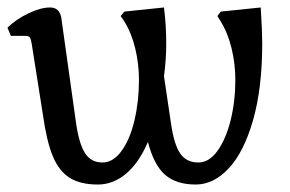

<svg xmlns="http://www.w3.org/2000/svg" viewBox="-20 -481 776 514"><path d="M95 -173 65 -363Q63 -376 60 -380.5Q57 -385 48 -385H9L0 -407Q24 -430 56.5 -445.5Q89 -461 114 -461Q139 -461 144 -434L184 -149Q192 -95 208 -70.5Q224 -46 254 -46Q283 -46 305.5 -77Q328 -108 340 -159Q352 -210 352 -267Q352 -310 342 -351.5Q332 -393 312 -425L303 -438L313 -450L419 -461Q425 -413 425 -365Q425 -321 419 -277L438 -149Q446 -94 462.5 -70Q479 -46 511 -46Q540 -46 562.5 -77.5Q585 -109 597.5 -159.5Q610 -210 610 -267Q610 -310 600 -351.5Q590 -393 570 -425L562 -438L571 -450L678 -461Q682 -397 682 -365Q682 -245 657.5 -159.5Q633 -74 592.5 -30.5Q552 13 504 13Q452 13 422 -13Q392 -39 376 -101Q352 -45 317.5 -16Q283 13 242 13Q195 13 166.5 -5Q138 -23 121.5 -62.5Q105 -102 95 -173Z"/></svg>

Font: Kurale
Style: Regular
Weight: 400
Designer: Eduardo Rodriguez Tunni
Foundry: Eduardo Rodriguez Tunni
Version: Version 2.000